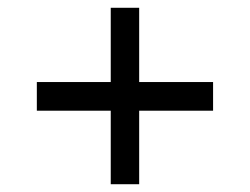

<svg xmlns="http://www.w3.org/2000/svg" viewBox="-20 -599 640 491"><path d="M263.2 -315.9H74.2V-389.2H263.2V-579.1H335.9V-389.2H524.9V-315.9H335.9V-127.9H263.2Z"/></svg>

Font: Droid Sans Mono
Style: Regular
Weight: 400
Monospace: yes
Foundry: Ascender Corporation
Version: Version 1.00 build 112